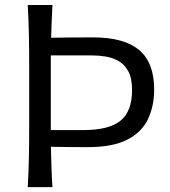

<svg xmlns="http://www.w3.org/2000/svg" viewBox="-20 -770 698 790"><path d="M94.2 0Q97.7 -62.5 98.9 -120.6Q100.1 -178.7 100.1 -248V-499.5Q100.1 -569.8 98.9 -627.9Q97.7 -686 94.2 -749.5H195.8Q193.8 -714.8 192.6 -681.6Q191.4 -648.4 190.4 -614.7Q221.7 -615.2 265.1 -615.7Q308.6 -616.2 362.8 -616.2Q490.7 -616.2 552.5 -564.2Q614.3 -512.2 614.3 -401.9Q614.3 -334 589.1 -280.3Q564 -226.6 504.2 -195.6Q444.3 -164.6 340.8 -164.6Q305.2 -164.6 262.9 -165Q220.7 -165.5 189.5 -166Q190.4 -123 191.7 -83Q192.9 -43 195.8 0ZM189 -234.9H324.7Q428.2 -234.9 475.8 -273.4Q523.4 -312 523.4 -399.4Q523.4 -447.8 508.1 -476.3Q492.7 -504.9 467.5 -519Q442.4 -533.2 413.6 -537.6Q384.8 -542 357.4 -542H189Z"/></svg>

Font: Pinar DS3-Regular
Style: Regular
Weight: 400
Designer: Amin Abedi
Version: Version 2.000